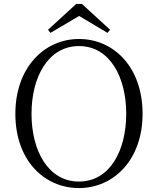

<svg xmlns="http://www.w3.org/2000/svg" viewBox="-20 -940 802 975"><path d="M381 15C557 15 704 -128 704 -362C704 -600 557 -742 381 -742C205 -742 58 -597 58 -362C58 -125 205 15 381 15ZM381 -18C224 -18 140 -176 140 -362C140 -548 224 -706 381 -706C538 -706 621 -548 621 -362C621 -176 538 -18 381 -18ZM396 -920H367L224 -789L236 -773L382 -859L526 -773L539 -789Z"/></svg>

Font: Noto Serif KR Light
Style: Regular
Weight: 300
Designer: Ryoko NISHIZUKA 西塚涼子 (kana & ideographs); Frank Grießhammer (Latin, Greek & Cyrillic); Wenlong ZHANG 张文龙 (bopomofo); San
Foundry: Adobe
Version: Version 2.001;hotconv 1.1.0;makeotfexe 2.6.0